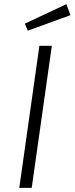

<svg xmlns="http://www.w3.org/2000/svg" viewBox="-20 -906 360 926"><path d="M133 0H73L170 -685H230ZM320 -833 114 -758 100 -792 300 -886Z"/></svg>

Font: FiraGO Light
Style: Italic
Weight: 300
Italic angle: -8°
Designer: bBox Type GmbH
Foundry: bBox Type GmbH
Version: Version 1.001